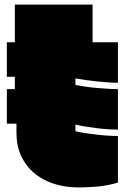

<svg xmlns="http://www.w3.org/2000/svg" viewBox="-20 -757 561 840"><path d="M496 -190Q477 -190 453.5 -191.5Q430 -193 405.5 -196Q381 -199 356 -203Q331 -207 310 -212V-183Q329 -178 353.5 -174.5Q378 -171 403.5 -168Q429 -165 453 -163.5Q477 -162 496 -162V42Q447 56 403 59.5Q359 63 324 63Q264 63 214 46.5Q164 30 128 -1Q92 -32 72 -76Q52 -120 52 -176V-216H10V-367H45V-421H10V-572H45V-737H385V-572H496V-395Q477 -395 454 -396.5Q431 -398 406.5 -400.5Q382 -403 357 -406.5Q332 -410 310 -414V-385Q332 -381 357 -377.5Q382 -374 406.5 -372Q431 -370 454 -368.5Q477 -367 496 -367Z"/></svg>

Font: ChangwonDangamAsac Bold
Style: Regular
Weight: 700
Designer: Choi Chi-young, Lee Youngbeen, Kim Jungjin, Yoon Jihee, Han Dohee
Foundry: YoonDesign Inc.
Version: Version 1.010;Build 20210623